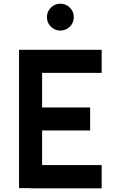

<svg xmlns="http://www.w3.org/2000/svg" viewBox="-20 -1020 634 1041"><path d="M531.2 -625H208.3V-437.5H468.8V-312.5H208.3V-125H531.2V1H145.8V0H83.3V-750H531.2ZM234.4 -927.1Q234.4 -957.3 255.7 -978.6Q277.1 -1000 307.3 -1000Q337.5 -1000 358.9 -978.6Q380.2 -957.3 380.2 -927.1Q380.2 -896.9 358.9 -875.5Q337.5 -854.2 307.3 -854.2Q277.1 -854.2 255.7 -875.5Q234.4 -896.9 234.4 -927.1Z"/></svg>

Font: Vladivostok Bold
Style: Regular
Weight: 700
Width: 4
Designer: Michael Sharanda
Foundry: Michael Sharanda
Version: Version 1.005